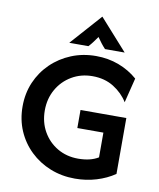

<svg xmlns="http://www.w3.org/2000/svg" viewBox="-93 -918 828 1003"><g transform="rotate(10 321.0 -417.0)"><path d="M372.9 12.5Q302.8 12.5 242 -11.8Q181.2 -36.1 135.4 -80.2Q89.6 -124.3 64.2 -183.3Q38.9 -242.4 38.9 -311.8Q38.9 -381.2 64.2 -440.3Q89.6 -499.3 135.4 -543.8Q181.2 -588.2 241.7 -612.8Q302.1 -637.5 372.2 -637.5Q436.8 -637.5 493.1 -616.3Q549.3 -595.1 593.1 -556.9L560.4 -425.7Q532.6 -470.8 484.7 -500.7Q436.8 -530.6 372.2 -530.6Q311.1 -530.6 262.2 -501.7Q213.2 -472.9 185.1 -423.3Q156.9 -373.6 156.9 -311.8Q156.9 -248.6 185.1 -199.3Q213.2 -150 261.8 -121.5Q310.4 -93.1 371.5 -93.1Q402.8 -93.1 429.9 -99.3Q456.9 -105.6 478.5 -118.8V-250H340.3V-345.8H583.3V-49.3Q540.3 -20.1 486.5 -3.8Q432.6 12.5 372.9 12.5ZM221.5 -681.2 368.1 -845.8 515.3 -681.2H411.1Q398.6 -694.4 388.5 -707.6Q378.5 -720.8 366.7 -737.5Q354.9 -720.8 345.1 -707.6Q335.4 -694.4 322.9 -681.2Z"/></g></svg>

Font: Afacad SemiBold
Style: Regular
Weight: 600
Designer: Kristian Moeller
Foundry: Dicotype
Version: Version 1.000